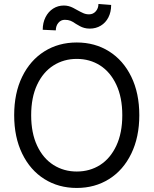

<svg xmlns="http://www.w3.org/2000/svg" viewBox="-20 -929 767 959"><path d="M363.3 9.8Q272.5 9.8 201.7 -34.7Q130.9 -79.1 90.8 -161.6Q50.8 -244.1 50.8 -353.5Q50.8 -463.9 90.8 -545.9Q130.9 -627.9 201.7 -672.4Q272.5 -716.8 363.3 -716.8Q454.1 -716.8 524.9 -672.4Q595.7 -627.9 635.7 -545.9Q675.8 -463.9 675.8 -353.5Q675.8 -244.1 635.7 -161.6Q595.7 -79.1 524.9 -34.7Q454.1 9.8 363.3 9.8ZM363.3 -634.8Q298.8 -634.8 247.1 -602.1Q195.3 -569.3 165.5 -505.9Q135.7 -442.4 135.7 -353.5Q135.7 -264.6 165.5 -201.2Q195.3 -137.7 247.1 -105Q298.8 -72.3 363.3 -72.3Q428.7 -72.3 480 -105Q531.2 -137.7 561 -201.2Q590.8 -264.6 590.8 -353.5Q590.8 -442.4 561 -505.9Q531.2 -569.3 480 -602.1Q428.7 -634.8 363.3 -634.8ZM298.8 -901.4Q311.5 -901.4 322.8 -898.4Q334 -895.5 344.7 -890.1Q355.5 -884.8 365.2 -878.9Q382.8 -869.1 396 -863.3Q409.2 -857.4 424.8 -857.4Q445.3 -857.4 458.5 -872.6Q471.7 -887.7 471.7 -909.2L535.2 -904.3Q535.2 -869.1 521.5 -842.3Q507.8 -815.4 483.4 -800.8Q459 -786.1 428.7 -786.1Q413.1 -786.1 400.9 -789.6Q388.7 -793 379.9 -797.9Q371.1 -802.7 359.4 -809.6Q344.7 -820.3 332.5 -825.2Q320.3 -830.1 303.7 -830.1Q284.2 -830.1 271.5 -814.9Q258.8 -799.8 258.8 -777.3L193.4 -780.3Q193.4 -815.4 207.5 -843.3Q221.7 -871.1 245.6 -886.2Q269.5 -901.4 298.8 -901.4Z"/></svg>

Font: Pretendard GOV Variable
Style: Regular
Weight: 400
Designer: Base glyphs from Inter by Rasmus Andersson; Hangul glyphs from Noto Sans CJK(Source Han Sans) by Jang Soo-young and Kang
Foundry: Kil Hyung-jin
Version: Version 1.307;Glyphs 3.2 (3192)